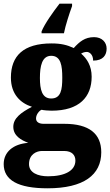

<svg xmlns="http://www.w3.org/2000/svg" viewBox="-33 -786 597 1039"><path d="M192 -616V-606H313C321 -648 343 -715 357 -753V-766H289C255 -722 209 -658 192 -616ZM224 233C421 233 515 160 515 38C515 -62 450 -116 315 -116H203C181 -116 162 -124 162 -145C162 -166 179 -187 192 -192C202 -189 233 -187 246 -187C396 -187 463 -261 463 -371C463 -430 437 -469 406 -496C413 -500 423 -505 437 -505C449 -505 471 -493 471 -458C526 -458 544 -489 544 -523C544 -557 519 -585 476 -585C426 -585 397 -560 366 -526C330 -543 296 -551 246 -551C94 -551 26 -484 26 -366C26 -277 77 -228 140 -208C80 -177 39 -146 39 -100C39 -51 81 -28 120 -13C38 -7 -13 37 -13 102C-13 189 65 233 224 233ZM244 -253C194 -253 183 -302 183 -364C183 -428 194 -484 244 -484C297 -484 304 -430 304 -365C304 -301 297 -253 244 -253ZM227 168C172 168 124 149 124 102C124 48 166 31 194 31H314C357 31 375 54 375 83C375 137 319 168 227 168Z"/></svg>

Font: Noto Serif Bengali SemiCondensed Black
Style: Regular
Weight: 900
Width: 4
Designer: Juan Bruce, Universal Thirst, Indian Type Foundry and the Monotype Design Team.
Foundry: Monotype Imaging Inc.
Version: Version 2.003